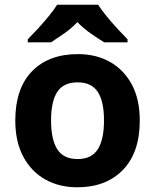

<svg xmlns="http://www.w3.org/2000/svg" viewBox="-20 -786 659 816"><path d="M574 -273.7Q574 -138 502.5 -64Q431 10 308 10Q232.1 10 172.8 -23.1Q113.4 -56.2 79.2 -119.8Q45 -183.4 45 -274Q45 -410 116 -483Q187 -556 311 -556Q388.4 -556 447.2 -523Q506 -490 540 -427.3Q574 -364.5 574 -273.7ZM197 -274Q197 -193 223.5 -151.5Q250 -110 309.9 -110Q369 -110 395.5 -151.5Q422 -193 422 -274Q422 -355 395.5 -395.5Q369 -436 309.5 -436Q250 -436 223.5 -395.5Q197 -355 197 -274ZM397 -766Q411 -744 433.5 -716.5Q456 -689 480 -663Q504 -637 522 -619V-606H423Q397 -622 366 -643.5Q335 -665 309 -692Q283 -665 253 -644Q223 -623 197 -606H98V-619Q117 -638 140.5 -663.5Q164 -689 186.5 -716.5Q209 -744 223 -766Z"/></svg>

Font: Noto Sans Gunjala Gondi
Style: Regular
Weight: 400
Designer: Ek Type
Foundry: Ek Type
Version: Version 1.004